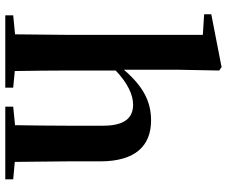

<svg xmlns="http://www.w3.org/2000/svg" viewBox="-86 -773 859 727"><g transform="rotate(90 343.5 -409.5)"><path d="M452 0H659V-30L593 -36L591 -235V-359C591 -495 530 -552 436 -552C363 -552 306 -521 244 -449V-651L247 -810L234 -819L34 -780V-753L112 -748V-235L110 -37L38 -30V0H312V-30L249 -36C248 -93 247 -179 247 -235V-418C295 -464 340 -484 376 -484C425 -484 456 -454 456 -370V-235C456 -177 455 -93 454 -37L384 -30V0Z"/></g></svg>

Font: Source Han Serif CN
Style: Bold
Weight: 700
Designer: Ryoko NISHIZUKA 西塚涼子 (kana & ideographs); Frank Grießhammer (Latin, Greek & Cyrillic); Wenlong ZHANG 张文龙 (bopomofo); San
Foundry: Adobe
Version: Version 2.003;hotconv 1.1.1;makeotfexe 2.6.0